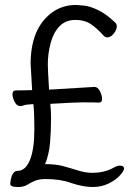

<svg xmlns="http://www.w3.org/2000/svg" viewBox="-20 -734 540 771"><path d="M52 17Q21 17 21 4L23 -11Q30 -48 51 -48Q82 -48 100 -91Q118 -134 118 -217Q118 -283 114 -316Q81 -314 75 -311Q69 -308 61 -308Q47 -308 38.5 -325.5Q30 -343 30 -355Q30 -371 44 -371Q79 -371 100 -372H109L103 -478Q103 -620 189 -684Q231 -714 284 -714Q293 -714 317.5 -711.5Q342 -709 375 -693Q408 -677 444 -642Q449 -636 449 -628Q449 -615 437 -599.5Q425 -584 411 -584Q403 -584 398 -589Q368 -622 343.5 -638Q319 -654 283 -654Q243 -654 218.5 -628Q194 -602 183 -560Q172 -518 172 -476Q172 -455 177 -374L359 -385Q373 -385 381.5 -367.5Q390 -350 390 -337Q390 -322 377 -322Q365 -323 311 -323Q284 -323 182 -317Q185 -290 185 -260Q185 -207 181 -160.5Q177 -114 161 -75Q201 -75 230 -68Q263 -59 293 -49.5Q323 -40 349 -40Q400 -40 437 -61Q451 -69 461 -69Q478 -69 478 -57Q478 -48 462 -30Q446 -12 417 2.5Q388 17 352 17Q315 17 266 1Q224 -15 163 -15Q137 -15 120.5 -8Q104 -1 89.5 8Q75 17 52 17Z"/></svg>

Font: LXGW WenKai Mono Lite
Style: Regular
Weight: 400
Monospace: yes
Designer: LXGW / Fontworks Inc.
Foundry: LXGW / Fontworks Inc.
Version: Version 1.520; June 14, 2025